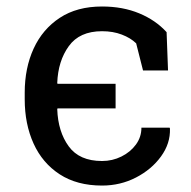

<svg xmlns="http://www.w3.org/2000/svg" viewBox="-20 -558 586 588"><path d="M292.5 10.3Q215.8 10.3 162.8 -24.2Q109.9 -58.6 82.8 -118.4Q55.7 -178.2 55.7 -253.9V-274.4Q55.7 -349.6 83 -409.2Q110.4 -468.8 163.1 -503.4Q215.8 -538.1 292.5 -538.1Q356 -538.1 406.5 -517.1Q457 -496.1 490.2 -459.5L494.6 -342.3H418L397 -425.3Q379.9 -441.9 353 -452.1Q326.2 -462.4 292.5 -462.4Q223.6 -462.4 190.7 -416.7Q157.7 -371.1 155.3 -303.7L156.2 -301.3H334V-226.1H156.2L155.3 -223.6Q157.7 -154.8 190.4 -109.9Q223.1 -64.9 292.5 -64.9Q324.2 -64.9 351.8 -78.6Q379.4 -92.3 396.2 -115.2Q413.1 -138.2 413.1 -167H499.5L500.5 -164.1Q502 -118.7 473.1 -78.9Q444.3 -39.1 396.5 -14.4Q348.6 10.3 292.5 10.3Z"/></svg>

Font: Roboto Slab
Style: Regular
Weight: 400
Designer: Google
Version: Version 2.000; ttfautohint (v1.8.1.43-b0c9)